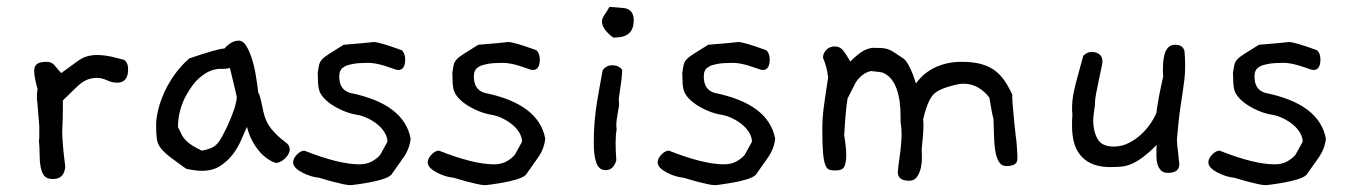

<svg xmlns="http://www.w3.org/2000/svg" viewBox="-20 -515 3961 562"><path d="M343 -340Q355 -332 355 -312Q355 -273 323 -273Q308 -273 293 -280Q278 -287 264 -287Q248 -287 233.5 -281Q219 -275 201 -257L164 -221V-200Q164 -185 163.5 -166.5Q163 -148 162 -127Q163 -90 171 -27Q168 9 135 9Q117 9 109.5 -0.5Q102 -10 99 -26Q96 -42 96 -62Q96 -82 94 -103Q95 -108 95 -115Q95 -122 95 -130V-146L89 -219Q88 -224 88 -228Q88 -232 88 -236Q88 -244 90 -254Q80 -290 80 -307Q80 -321 88 -327.5Q96 -334 117 -334Q131 -334 139 -324.5Q147 -315 159 -301L203 -333Q220 -346 234.5 -350Q249 -354 263 -354Q284 -354 307 -349Z M814 -100Q828 -91 828 -78Q828 -64 814 -51Q800 -38 787 -38Q756 -49 733.5 -79Q711 -109 703 -144Q696 -129 686.5 -106.5Q677 -84 662 -64Q647 -44 625 -29.5Q603 -15 570 -15Q553 -15 525 -21Q494 -43 476.5 -56.5Q459 -70 450 -82Q441 -94 439 -109Q437 -124 437 -149Q437 -170 443.5 -195.5Q450 -221 462 -247Q474 -273 492 -298Q510 -323 534 -344Q578 -359 603 -366Q628 -373 637 -373Q657 -396 679 -396Q691 -396 700 -382Q709 -368 716.5 -345.5Q724 -323 728.5 -296Q733 -269 736 -244Q739 -239 741 -232.5Q743 -226 745 -216L751 -188Q757 -159 774 -138Q791 -117 814 -100ZM673 -232Q671 -241 666 -262Q661 -283 653 -316Q641 -313 627 -313.5Q613 -314 597 -308Q581 -302 562.5 -286Q544 -270 525 -236Q501 -192 501 -143Q507 -130 512 -120.5Q517 -111 524.5 -103.5Q532 -96 543 -89Q554 -82 571 -74Q586 -77 596.5 -81Q607 -85 615 -93.5Q623 -102 630 -115Q637 -128 647 -149Q673 -207 673 -232Z M1182 -109Q1179 -80 1161 -54L1125 -3Q1116 5 1097 10.5Q1078 16 1058.5 19.5Q1039 23 1023.5 25Q1008 27 1007 27Q997 27 981.5 23.5Q966 20 951 16Q936 12 925 8.5Q914 5 913 5H912Q901 4 888.5 0Q876 -4 864.5 -10Q853 -16 845.5 -23.5Q838 -31 838 -40Q838 -51 849 -62.5Q860 -74 871 -74Q972 -34 1032 -34Q1054 -34 1069.5 -43Q1085 -52 1093 -62L1114 -100Q1114 -113 1106.5 -126Q1099 -139 1086.5 -149.5Q1074 -160 1058 -168Q1042 -176 1025 -179Q1006 -182 986.5 -190Q967 -198 950.5 -209Q934 -220 923.5 -233.5Q913 -247 912 -263Q911 -263 910 -301Q912 -316 914 -325Q916 -334 923 -341.5Q930 -349 944.5 -358Q959 -367 986 -384Q994 -385 1015.5 -386.5Q1037 -388 1074 -392Q1090 -392 1156 -368Q1166 -359 1166 -341Q1166 -310 1145 -310Q1144 -310 1143 -310.5Q1142 -311 1140 -311L1104 -323Q1077 -331 1058 -331Q1030 -331 1013.5 -328Q997 -325 989 -320.5Q981 -316 978 -311Q975 -306 974 -302Q974 -299 973.5 -296.5Q973 -294 973 -291Q973 -252 1005 -243Q1163 -211 1182 -109Z M1576 -109Q1573 -80 1555 -54L1519 -3Q1510 5 1491 10.5Q1472 16 1452.5 19.5Q1433 23 1417.5 25Q1402 27 1401 27Q1391 27 1375.5 23.5Q1360 20 1345 16Q1330 12 1319 8.5Q1308 5 1307 5H1306Q1295 4 1282.5 0Q1270 -4 1258.5 -10Q1247 -16 1239.5 -23.5Q1232 -31 1232 -40Q1232 -51 1243 -62.5Q1254 -74 1265 -74Q1366 -34 1426 -34Q1448 -34 1463.5 -43Q1479 -52 1487 -62L1508 -100Q1508 -113 1500.5 -126Q1493 -139 1480.5 -149.5Q1468 -160 1452 -168Q1436 -176 1419 -179Q1400 -182 1380.5 -190Q1361 -198 1344.5 -209Q1328 -220 1317.5 -233.5Q1307 -247 1306 -263Q1305 -263 1304 -301Q1306 -316 1308 -325Q1310 -334 1317 -341.5Q1324 -349 1338.5 -358Q1353 -367 1380 -384Q1388 -385 1409.5 -386.5Q1431 -388 1468 -392Q1484 -392 1550 -368Q1560 -359 1560 -341Q1560 -310 1539 -310Q1538 -310 1537 -310.5Q1536 -311 1534 -311L1498 -323Q1471 -331 1452 -331Q1424 -331 1407.5 -328Q1391 -325 1383 -320.5Q1375 -316 1372 -311Q1369 -306 1368 -302Q1368 -299 1367.5 -296.5Q1367 -294 1367 -291Q1367 -252 1399 -243Q1557 -211 1576 -109Z M1835 -456Q1835 -439 1829.5 -428.5Q1824 -418 1815 -413Q1806 -408 1795.5 -406.5Q1785 -405 1775 -405Q1761 -415 1751.5 -427.5Q1742 -440 1742 -452Q1742 -461 1750 -472.5Q1758 -484 1764 -495L1810 -491Q1835 -485 1835 -456ZM1801 -311V-307Q1801 -298 1798.5 -277.5Q1796 -257 1791 -224Q1792 -219 1792 -210Q1792 -204 1788 -183Q1784 -162 1784 -147Q1784 -144 1784.5 -141Q1785 -138 1785 -136Q1782 -122 1782 -96Q1782 -85 1782.5 -72.5Q1783 -60 1784 -46Q1776 -17 1753 -17Q1733 -17 1725.5 -38.5Q1718 -60 1718 -95Q1718 -130 1720.5 -159Q1723 -188 1727 -213.5Q1731 -239 1735.5 -262.5Q1740 -286 1744 -309Q1754 -324 1772 -324Q1791 -324 1801 -311Z M2249 -109Q2246 -80 2228 -54L2192 -3Q2183 5 2164 10.5Q2145 16 2125.5 19.5Q2106 23 2090.5 25Q2075 27 2074 27Q2064 27 2048.5 23.5Q2033 20 2018 16Q2003 12 1992 8.5Q1981 5 1980 5H1979Q1968 4 1955.5 0Q1943 -4 1931.5 -10Q1920 -16 1912.5 -23.5Q1905 -31 1905 -40Q1905 -51 1916 -62.5Q1927 -74 1938 -74Q2039 -34 2099 -34Q2121 -34 2136.5 -43Q2152 -52 2160 -62L2181 -100Q2181 -113 2173.5 -126Q2166 -139 2153.5 -149.5Q2141 -160 2125 -168Q2109 -176 2092 -179Q2073 -182 2053.5 -190Q2034 -198 2017.5 -209Q2001 -220 1990.5 -233.5Q1980 -247 1979 -263Q1978 -263 1977 -301Q1979 -316 1981 -325Q1983 -334 1990 -341.5Q1997 -349 2011.5 -358Q2026 -367 2053 -384Q2061 -385 2082.5 -386.5Q2104 -388 2141 -392Q2157 -392 2223 -368Q2233 -359 2233 -341Q2233 -310 2212 -310Q2211 -310 2210 -310.5Q2209 -311 2207 -311L2171 -323Q2144 -331 2125 -331Q2097 -331 2080.5 -328Q2064 -325 2056 -320.5Q2048 -316 2045 -311Q2042 -306 2041 -302Q2041 -299 2040.5 -296.5Q2040 -294 2040 -291Q2040 -252 2072 -243Q2230 -211 2249 -109Z M2958 -50Q2958 -29 2926 -29Q2911 -29 2903.5 -42Q2896 -55 2893 -75Q2890 -95 2889.5 -119.5Q2889 -144 2888 -167Q2883 -185 2876 -229Q2863 -247 2843.5 -258.5Q2824 -270 2800 -270Q2791 -270 2780 -267.5Q2769 -265 2757 -261.5Q2745 -258 2734 -253Q2723 -248 2716 -242Q2696 -226 2682 -165Q2683 -160 2683 -146Q2683 -134 2681.5 -117.5Q2680 -101 2678 -80V-73Q2678 -70 2678.5 -56Q2679 -42 2676 -26.5Q2673 -11 2665 1.5Q2657 14 2641 14Q2608 14 2608 -11Q2608 -14 2609.5 -27.5Q2611 -41 2613.5 -58Q2616 -75 2617.5 -92.5Q2619 -110 2619 -121Q2619 -142 2616 -159V-178Q2616 -196 2613.5 -216Q2611 -236 2605 -253.5Q2599 -271 2588.5 -284Q2578 -297 2562 -303Q2560 -304 2529 -307Q2503 -301 2485 -274L2461 -227Q2458 -208 2456.5 -193Q2455 -178 2454 -165L2451 -119Q2457 -84 2457 -61Q2457 -41 2452 -28.5Q2447 -16 2425 -16Q2414 -16 2407 -18.5Q2400 -21 2395.5 -33Q2391 -45 2389 -69Q2387 -93 2387 -136Q2387 -170 2391.5 -203.5Q2396 -237 2404 -288Q2401 -318 2389 -346Q2389 -359 2398.5 -369Q2408 -379 2424 -379Q2437 -379 2445.5 -370Q2454 -361 2469 -335Q2489 -355 2503.5 -364Q2518 -373 2534 -375Q2550 -375 2559.5 -374.5Q2569 -374 2577.5 -371.5Q2586 -369 2596 -362.5Q2606 -356 2624 -344Q2642 -331 2661 -271Q2666 -278 2676.5 -289Q2687 -300 2703 -310Q2719 -320 2742 -327Q2765 -334 2795 -334Q2827 -334 2850 -328Q2873 -322 2890 -310Q2907 -298 2919.5 -280Q2932 -262 2943 -238V-230Q2943 -221 2945 -199Q2947 -177 2949 -155.5Q2951 -134 2953 -118Q2955 -102 2955 -104Q2955 -103 2955.5 -97.5Q2956 -92 2956.5 -84.5Q2957 -77 2957.5 -69Q2958 -61 2958 -56Z M3447 -366Q3448 -355 3448.5 -345Q3449 -335 3449 -324Q3449 -300 3447 -283.5Q3445 -267 3442 -246.5Q3439 -226 3434.5 -196.5Q3430 -167 3426 -118Q3426 -115 3425.5 -112.5Q3425 -110 3425 -107Q3425 -91 3428 -72L3432 -35Q3432 -9 3399 -9Q3385 -9 3378 -16.5Q3371 -24 3368 -34.5Q3365 -45 3365 -56.5Q3365 -68 3365 -76Q3365 -86 3366 -91Q3342 -67 3323.5 -53.5Q3305 -40 3289.5 -34Q3274 -28 3259.5 -27Q3245 -26 3229 -26Q3175 -26 3146.5 -56Q3118 -86 3118 -145Q3118 -152 3118 -161Q3118 -170 3119 -182Q3118 -186 3118 -195Q3118 -208 3119 -219.5Q3120 -231 3123.5 -247.5Q3127 -264 3133.5 -288.5Q3140 -313 3151 -352Q3162 -363 3176 -363Q3189 -363 3198 -356Q3207 -349 3207 -335Q3207 -330 3203.5 -314Q3200 -298 3196 -279Q3192 -260 3188.5 -241.5Q3185 -223 3185 -213V-208Q3183 -194 3181.5 -182Q3180 -170 3180 -162Q3180 -131 3192.5 -108.5Q3205 -86 3240 -86Q3263 -86 3283 -96Q3303 -106 3319 -120.5Q3335 -135 3347 -152.5Q3359 -170 3365 -185Q3367 -204 3372 -230.5Q3377 -257 3385 -292Q3384 -298 3384 -304Q3384 -310 3384 -315Q3384 -327 3385.5 -339.5Q3387 -352 3390.5 -361.5Q3394 -371 3401 -377.5Q3408 -384 3420 -384Q3442 -384 3447 -366Z M3861 -109Q3858 -80 3840 -54L3804 -3Q3795 5 3776 10.5Q3757 16 3737.5 19.5Q3718 23 3702.5 25Q3687 27 3686 27Q3676 27 3660.5 23.5Q3645 20 3630 16Q3615 12 3604 8.5Q3593 5 3592 5H3591Q3580 4 3567.5 0Q3555 -4 3543.5 -10Q3532 -16 3524.5 -23.5Q3517 -31 3517 -40Q3517 -51 3528 -62.5Q3539 -74 3550 -74Q3651 -34 3711 -34Q3733 -34 3748.5 -43Q3764 -52 3772 -62L3793 -100Q3793 -113 3785.5 -126Q3778 -139 3765.5 -149.5Q3753 -160 3737 -168Q3721 -176 3704 -179Q3685 -182 3665.5 -190Q3646 -198 3629.5 -209Q3613 -220 3602.5 -233.5Q3592 -247 3591 -263Q3590 -263 3589 -301Q3591 -316 3593 -325Q3595 -334 3602 -341.5Q3609 -349 3623.5 -358Q3638 -367 3665 -384Q3673 -385 3694.5 -386.5Q3716 -388 3753 -392Q3769 -392 3835 -368Q3845 -359 3845 -341Q3845 -310 3824 -310Q3823 -310 3822 -310.5Q3821 -311 3819 -311L3783 -323Q3756 -331 3737 -331Q3709 -331 3692.5 -328Q3676 -325 3668 -320.5Q3660 -316 3657 -311Q3654 -306 3653 -302Q3653 -299 3652.5 -296.5Q3652 -294 3652 -291Q3652 -252 3684 -243Q3842 -211 3861 -109Z"/></svg>

Font: Gaegu
Style: Regular
Weight: 400
Designer: JIKJI
Foundry: JIKJI
Version: Version 1.00